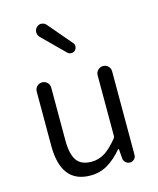

<svg xmlns="http://www.w3.org/2000/svg" viewBox="-125 -935 853 1035"><g transform="rotate(-15 301.0 -417.5)"><path d="M251 12.7Q86.9 12.7 86.9 -197.3V-499Q86.9 -516.6 98.6 -528.3Q110.4 -540 127.4 -540Q144.5 -540 156.2 -528.3Q168 -516.6 168 -499V-207Q168 -128.9 192.9 -93.3Q217.8 -57.6 275.4 -57.6Q315.4 -57.6 349.1 -78.6Q382.8 -99.6 421.9 -147.5Q426.8 -153.3 426.8 -160.2V-499Q426.8 -516.6 439 -528.3Q451.2 -540 467.8 -540Q484.4 -540 496.1 -528.3Q507.8 -516.6 507.8 -499V-33.2Q507.8 -19.5 498 -9.8Q488.3 0 474.6 0Q460 0 449.7 -9.8Q439.5 -19.5 438.5 -33.2L434.6 -85Q433.6 -85.9 432.1 -85.9Q430.7 -85.9 429.7 -85Q388.7 -37.1 346.2 -12.2Q303.7 12.7 251 12.7ZM341.8 -659.2Q333 -651.4 321.3 -651.4Q308.6 -651.4 299.8 -660.2L177.7 -781.2Q167 -793 167 -808.6Q167 -825.2 178.7 -835.9Q189.5 -846.7 204.1 -846.7Q205.1 -846.7 206.1 -845.7Q221.7 -845.7 232.4 -833L343.8 -702.1Q351.6 -693.4 351.6 -682.6Q351.6 -668.9 341.8 -659.2Z"/></g></svg>

Font: Gen Jyuu Gothic Normal
Style: Regular
Weight: 300
Designer: [Source Han Sans]
Ryoko NISHIZUKA  (kana & ideographs); Paul D. Hunt (Latin, Greek & Cyrillic); Wenlong ZHANG  (bopomofo
Version: Version 1.002.20150607